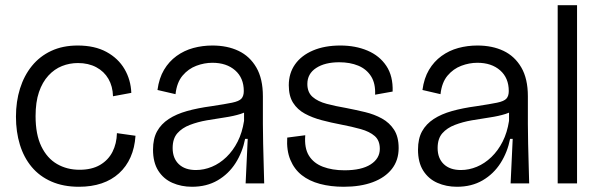

<svg xmlns="http://www.w3.org/2000/svg" viewBox="-20 -701 2285 734"><path d="M282 13Q222 13 176.5 -7Q131 -27 101 -63Q71 -99 56 -148Q41 -197 41 -255Q41 -313 56.5 -362.5Q72 -412 102 -449Q132 -486 176 -506.5Q220 -527 277 -527Q342 -527 387 -502.5Q432 -478 456 -437Q480 -396 482 -346L412 -333Q411 -371 394.5 -399.5Q378 -428 348 -444Q318 -460 278 -460Q246 -460 217 -448.5Q188 -437 165 -412Q142 -387 129 -349Q116 -311 116 -257Q116 -187 138 -141.5Q160 -96 198 -74Q236 -52 284 -52Q331 -52 362.5 -70.5Q394 -89 410 -120.5Q426 -152 427 -192L498 -182Q495 -136 479 -100Q463 -64 435 -38.5Q407 -13 368.5 0Q330 13 282 13Z M714 13Q673 13 639 -2Q605 -17 585 -48.5Q565 -80 565 -129Q565 -171 580.5 -199Q596 -227 625 -246Q654 -265 695 -276.5Q736 -288 788 -295Q841 -303 867.5 -308.5Q894 -314 903 -324Q912 -334 912 -353Q912 -403 879 -432Q846 -461 792 -461Q761 -461 730.5 -449.5Q700 -438 678 -412Q656 -386 651 -341L582 -357Q588 -402 607 -434Q626 -466 655 -487Q684 -508 719 -517.5Q754 -527 792 -527Q849 -527 892 -506.5Q935 -486 960 -443Q985 -400 985 -333V-227Q985 -190 986 -151.5Q987 -113 988 -74.5Q989 -36 990 0H919Q921 -44 923 -85Q925 -126 927 -170H917Q907 -119 880.5 -77.5Q854 -36 812 -11.5Q770 13 714 13ZM729 -51Q760 -51 790 -63.5Q820 -76 845.5 -100.5Q871 -125 888.5 -159.5Q906 -194 913 -239V-285L940 -290Q927 -274 900 -265.5Q873 -257 839 -252Q805 -247 770.5 -241Q736 -235 706 -223.5Q676 -212 658 -191.5Q640 -171 640 -135Q640 -96 663.5 -73.5Q687 -51 729 -51Z M1294 13Q1244 13 1203 2Q1162 -9 1133.5 -31.5Q1105 -54 1090 -90Q1075 -126 1078 -175L1147 -184Q1143 -135 1161 -106Q1179 -77 1214.5 -63.5Q1250 -50 1297 -50Q1362 -50 1397 -72.5Q1432 -95 1432 -132Q1432 -164 1412.5 -181Q1393 -198 1359 -207.5Q1325 -217 1283 -225Q1246 -232 1210 -241.5Q1174 -251 1145.5 -266.5Q1117 -282 1100.5 -308Q1084 -334 1084 -375Q1084 -421 1108 -455Q1132 -489 1176.5 -508Q1221 -527 1281 -527Q1339 -527 1385 -507.5Q1431 -488 1457 -449Q1483 -410 1481 -351L1414 -339Q1416 -382 1398.5 -409.5Q1381 -437 1349.5 -450Q1318 -463 1277 -463Q1222 -463 1188.5 -441Q1155 -419 1155 -380Q1155 -348 1175 -330.5Q1195 -313 1229 -304Q1263 -295 1304 -288Q1340 -281 1375.5 -272.5Q1411 -264 1440 -248Q1469 -232 1486.5 -205Q1504 -178 1504 -135Q1504 -88 1478 -55Q1452 -22 1405 -4.5Q1358 13 1294 13Z M1727 13Q1686 13 1652 -2Q1618 -17 1598 -48.5Q1578 -80 1578 -129Q1578 -171 1593.5 -199Q1609 -227 1638 -246Q1667 -265 1708 -276.5Q1749 -288 1801 -295Q1854 -303 1880.5 -308.5Q1907 -314 1916 -324Q1925 -334 1925 -353Q1925 -403 1892 -432Q1859 -461 1805 -461Q1774 -461 1743.5 -449.5Q1713 -438 1691 -412Q1669 -386 1664 -341L1595 -357Q1601 -402 1620 -434Q1639 -466 1668 -487Q1697 -508 1732 -517.5Q1767 -527 1805 -527Q1862 -527 1905 -506.5Q1948 -486 1973 -443Q1998 -400 1998 -333V-227Q1998 -190 1999 -151.5Q2000 -113 2001 -74.5Q2002 -36 2003 0H1932Q1934 -44 1936 -85Q1938 -126 1940 -170H1930Q1920 -119 1893.5 -77.5Q1867 -36 1825 -11.5Q1783 13 1727 13ZM1742 -51Q1773 -51 1803 -63.5Q1833 -76 1858.5 -100.5Q1884 -125 1901.5 -159.5Q1919 -194 1926 -239V-285L1953 -290Q1940 -274 1913 -265.5Q1886 -257 1852 -252Q1818 -247 1783.5 -241Q1749 -235 1719 -223.5Q1689 -212 1671 -191.5Q1653 -171 1653 -135Q1653 -96 1676.5 -73.5Q1700 -51 1742 -51Z M2112 0V-681H2186V0Z"/></svg>

Font: Bricolage Grotesque 72pt Light
Style: Regular
Weight: 300
Designer: Mathieu Triay
Foundry: Atelier Triay
Version: Version 1.001;gftools[0.9.33.dev8+g029e19f]